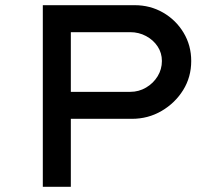

<svg xmlns="http://www.w3.org/2000/svg" viewBox="-20 -720 853 740"><path d="M145 0V-700H499Q559 -700 608.5 -671.5Q658 -643 687.5 -594Q717 -545 717 -485Q717 -423 686 -373Q655 -323 603 -292.5Q551 -262 488 -262H253V0ZM253 -366H482Q515 -366 543 -382.5Q571 -399 587.5 -426Q604 -453 604 -485Q604 -516 587.5 -541Q571 -566 543 -581Q515 -596 482 -596H253Z"/></svg>

Font: Lexend Giga
Style: Regular
Weight: 400
Designer: Bonnie Shaver-Troup, Thomas Jockin
Foundry: Lexend
Version: Version 1.007